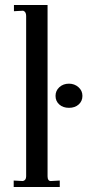

<svg xmlns="http://www.w3.org/2000/svg" viewBox="-20 -751 351 771"><path d="M35 0V-26L72 -24Q85 -27 85 -43V-687Q85 -704 73 -708L36 -706V-731H171V-43Q171 -24 184 -24L220 -26V0ZM257 -415Q279 -415 295 -401Q311 -387 311 -366Q311 -345 296 -331.5Q281 -318 257 -318Q233 -318 218 -331.5Q203 -345 203 -366Q203 -387 218.5 -401Q234 -415 257 -415Z"/></svg>

Font: UnnaRegular
Style: Regular
Weight: 400
Designer: Jorge de Buen Unna
Foundry: Omnibus-Type
Version: Version 2.008;hotconv 1.0.109;makeotfexe 2.5.65596